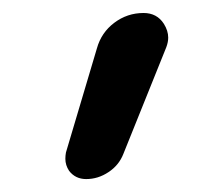

<svg xmlns="http://www.w3.org/2000/svg" viewBox="-20 -567 328 297"><path d="M129.9 -492.2Q136.7 -516.6 156.7 -531.7Q176.8 -546.9 202.1 -546.9Q222.7 -546.9 233.4 -530.3Q240.2 -519.5 240.2 -508.8Q240.2 -502 237.3 -494.1L170.9 -329.1Q164.1 -311.5 147.9 -300.8Q131.8 -290 113.3 -290Q96.7 -290 86.9 -302.7Q81.1 -311.5 81.1 -321.3Q81.1 -326.2 82 -331.1Z"/></svg>

Font: Gen Jyuu Gothic P Regular
Style: Regular
Weight: 400
Designer: [Source Han Sans]
Ryoko NISHIZUKA  (kana & ideographs); Paul D. Hunt (Latin, Greek & Cyrillic); Wenlong ZHANG  (bopomofo
Version: Version 1.002.20150607